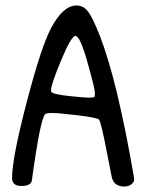

<svg xmlns="http://www.w3.org/2000/svg" viewBox="-20 -679 528 700"><path d="M259 -659Q284 -659 301 -637Q318 -615 345 -546Q408 -383 468 -35Q469 -31 469 -23.5Q469 -16 459.5 -7.5Q450 1 432.5 1Q415 1 403 -7.5Q391 -16 387 -35.5Q383 -55 372 -112Q348 -239 340 -244Q328 -251 260.5 -259Q193 -267 171 -267Q149 -267 145 -263Q127 -247 96 -20Q92 -1 58 -1Q24 -1 24 -30Q24 -102 77 -305Q130 -508 165 -574Q209 -659 259 -659ZM255 -548Q240 -548 203 -459.5Q166 -371 166 -350Q166 -345 168 -343Q176 -335 231 -329Q286 -323 304 -323Q322 -323 324 -325.5Q326 -328 326 -341.5Q326 -355 299 -451.5Q272 -548 255 -548Z"/></svg>

Font: Patrick Hand SC
Style: Regular
Weight: 400
Designer: Patrick Wagesreiter
Foundry: Patrick Wagesreiter
Version: Version 1.003;PS 001.003;hotconv 1.0.70;makeotf.lib2.5.58329